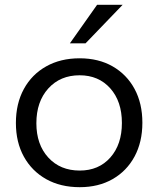

<svg xmlns="http://www.w3.org/2000/svg" viewBox="-20 -766 655 797"><path d="M311 11Q231.5 11 172 -22.2Q112.5 -55.5 79.2 -115.5Q46 -175.5 46 -255.5Q46 -336 79 -396.5Q112 -457 171.8 -490.5Q231.5 -524 310.5 -524Q389 -524 447.5 -490.5Q506 -457 538.5 -397Q571 -337 571 -256.5Q571 -176.5 538.5 -116.2Q506 -56 447.5 -22.5Q389 11 311 11ZM311 -58Q390 -58 438 -112.2Q486 -166.5 486 -255.5Q486 -345 437.8 -399.2Q389.5 -453.5 310.5 -453.5Q230 -453.5 180.5 -398.8Q131 -344 131 -254.5Q131 -166 180.5 -112Q230 -58 311 -58ZM270 -586 383 -746H489L335 -586Z"/></svg>

Font: Mooli
Style: Regular
Weight: 400
Designer: Vernon Adams
Foundry: Vernon Adams
Version: Version 1.000; ttfautohint (v1.8.4.7-5d5b);gftools[0.9.33]